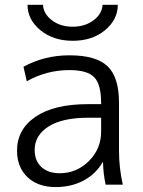

<svg xmlns="http://www.w3.org/2000/svg" viewBox="-20 -757 588 787"><path d="M92.8 -737.3H156.2Q158.2 -700.2 192.9 -673.8Q227.5 -647.5 277.8 -647.5Q328.1 -647.5 363.3 -673.8Q398.4 -700.2 400.4 -737.3H462.9Q462.9 -676.8 410.6 -633.3Q358.4 -589.8 278.3 -589.8Q198.2 -589.8 145.5 -633.3Q92.8 -676.8 92.8 -737.3ZM264.6 -530.3Q374 -530.3 420.9 -485.4Q467.8 -440.4 467.8 -336.9V-139.6Q467.8 -68.4 483.4 0H413.1Q403.3 -43.9 402.3 -91.8H400.4Q373 -43.9 322.8 -17.1Q272.5 9.8 208 9.8Q135.7 9.8 92.8 -30.8Q49.8 -71.3 49.8 -139.6Q49.8 -226.6 125.5 -278.3Q201.2 -330.1 340.8 -330.1H394.5V-335Q394.5 -411.1 366.2 -440.4Q337.9 -469.7 264.6 -469.7Q170.9 -469.7 89.8 -423.8L76.2 -483.4Q162.1 -530.3 264.6 -530.3ZM122.1 -142.6Q122.1 -97.7 149.9 -72.3Q177.7 -46.9 224.6 -46.9Q293.9 -46.9 344.2 -96.7Q394.5 -146.5 394.5 -217.8V-274.4H340.8Q235.4 -274.4 178.7 -238.3Q122.1 -202.1 122.1 -142.6Z"/></svg>

Font: Gen Shin Gothic Normal
Style: Regular
Weight: 300
Designer: [Source Han Sans]
Ryoko NISHIZUKA  (kana & ideographs); Paul D. Hunt (Latin, Greek & Cyrillic); Wenlong ZHANG  (bopomofo
Version: Version 1.002.20150607